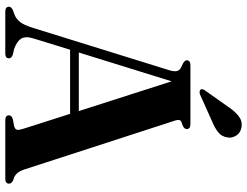

<svg xmlns="http://www.w3.org/2000/svg" viewBox="-124 -810 934 726"><g transform="rotate(90 343.0 -447.0)"><path d="M200.5 -14Q200.5 0 182 0H24Q5.5 0 5.5 -14Q5.5 -22.5 18 -28.5L35.5 -35Q51 -41 62.8 -55.5Q74.5 -70 85 -103.5L245.5 -620Q252 -641 247.8 -651.8Q243.5 -662.5 227 -668.5Q208 -676.5 208 -686Q208 -700 227 -700H449Q468 -700 468 -686Q468 -675 450 -669Q437 -666 434.5 -659.8Q432 -653.5 437 -638.5L621 -71.5Q632 -37 658.5 -31Q674.5 -25 674.5 -14Q674.5 0 655.5 0H435Q416 0 416 -14Q416 -24 430.5 -28.5L457 -33.5Q469.5 -37 470.8 -45Q472 -53 466.5 -69.5L410.5 -245H168L125.5 -107Q116 -76.5 126.2 -60Q136.5 -43.5 165 -33.5L186.5 -28.5Q200.5 -23.5 200.5 -14ZM178.5 -278H400L287.5 -629ZM386.5 -846.5Q403 -870.5 420.5 -883.5Q438 -896.5 459.5 -893.5Q481 -890.5 491.8 -874.5Q502.5 -858.5 500 -842Q497 -818.5 480 -805Q463 -791.5 438 -781.5L336.5 -736Q332 -734.5 327 -734.8Q322 -735 319 -738Q314.5 -744 321.5 -754.5Z"/></g></svg>

Font: Fraunces 72pt SemiBold
Style: Regular
Weight: 600
Version: Version 1.000;[b76b70a41]